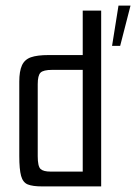

<svg xmlns="http://www.w3.org/2000/svg" viewBox="-20 -667 487 687"><path d="M131 0Q97 0 79.5 -7Q62 -14 55.5 -37.5Q49 -61 49 -109V-375Q49 -412 58.5 -433Q68 -454 90.5 -462Q113 -470 154 -470H276V-629H342V0ZM276 -53V-417H167Q135 -417 125 -407Q115 -397 115 -366V-108Q115 -72 125 -62.5Q135 -53 161 -53ZM381 -503 404 -647H447L410 -503Z"/></svg>

Font: Smooch Sans Thin Medium
Style: Regular
Weight: 500
Version: Version 1.010